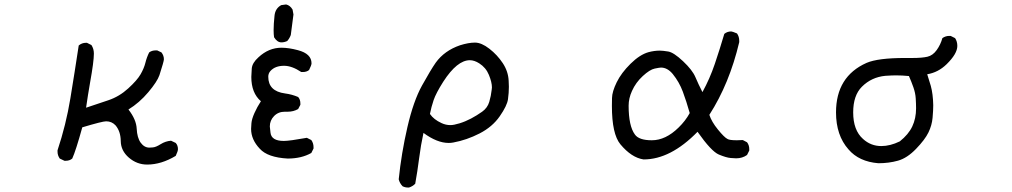

<svg xmlns="http://www.w3.org/2000/svg" viewBox="-20 -711 4540 861"><path d="M640 27Q594 27 558 -4Q522 -35 521.5 -78.5Q521 -122 498 -149Q481 -167 456 -167Q439 -167 349 -140Q320 -35 304 0Q292 10 275 10H269L248 0Q238 -14 238 -31V-37Q276 -151 295.5 -269.5Q315 -388 333 -507Q347 -519 365 -519H370L390 -509Q401 -492 401 -471Q401 -435 384 -341Q374 -284 366 -228Q417 -245 466 -261.5Q515 -278 555 -314.5Q595 -351 610.5 -378Q626 -405 632 -429.5Q638 -454 649 -476Q661 -485 678 -485H685L704 -476Q715 -462 715 -445Q715 -436 695 -374Q685 -345 645 -297.5Q605 -250 556 -220Q591 -175 593 -134Q595 -93 611 -71Q627 -49 650 -49Q652 -49 665.5 -50Q679 -51 700.5 -64.5Q722 -78 747 -80L768 -70Q778 -59 778 -42Q778 -33 768 -12Q703 27 640 27Z M1270 0Q1180 -5 1145 -44Q1106 -85 1106 -133Q1106 -140 1107.5 -158.5Q1109 -177 1121 -204Q1133 -231 1150 -257Q1107 -294 1107 -366Q1107 -378 1109 -403.5Q1111 -429 1139 -454Q1185 -497 1242 -497Q1275 -497 1316 -486Q1377 -470 1377 -427Q1377 -419 1366 -397Q1355 -388 1338 -388H1331Q1289 -416 1254 -416Q1214 -416 1193 -393Q1183 -382 1183 -367Q1183 -302 1258 -292Q1289 -288 1317 -276Q1327 -265 1327 -247V-241L1317 -222Q1296 -210 1270 -210H1257Q1228 -210 1209 -190.5Q1190 -171 1190 -144Q1190 -138 1193 -116Q1197 -79 1253 -79Q1278 -79 1356 -93L1376 -83Q1386 -69 1386 -51V-45L1376 -25Q1332 0 1270 0ZM1242 -521Q1223 -521 1209 -544Q1207 -557 1207 -576Q1207 -603 1211 -640Q1214 -673 1241 -688L1263 -691Q1281 -687 1292 -668L1296 -646L1284 -554Q1278 -538 1268 -527Q1255 -521 1242 -521Z M1814 130H1810Q1796 130 1785 124Q1772 110 1768 93Q1780 -24 1807 -141Q1834 -258 1872.5 -327.5Q1911 -397 1934 -430Q1973 -484 2043 -508Q2081 -520 2110 -520Q2139 -520 2174.5 -492.5Q2210 -465 2234.5 -428Q2259 -391 2261 -349L2262 -322Q2262 -295 2258 -266Q2254 -237 2221 -189.5Q2188 -142 2130.5 -112.5Q2073 -83 2013 -72Q2003 -70 1992 -70Q1940 -70 1879 -115Q1867 -60 1859.5 -1Q1852 58 1842 113Q1830 125 1814 130ZM2000 -150Q2015 -150 2041 -158Q2067 -166 2092.5 -179.5Q2118 -193 2142 -210Q2166 -227 2174 -254Q2182 -281 2185 -309L2186 -319Q2186 -342 2172.5 -375Q2159 -408 2129 -427Q2107 -441 2087 -441Q2030 -441 1968 -345Q1935 -293 1924.5 -262Q1914 -231 1908 -200Q1925 -175 1960 -159Q1979 -150 2000 -150Z M2866 4Q2812 -4 2762 -64Q2724 -110 2724 -236Q2724 -243 2724.5 -271.5Q2725 -300 2745.5 -342Q2766 -384 2807.5 -425Q2849 -466 2888 -477Q2914 -484 2939 -484Q2952 -484 2976.5 -480Q3001 -476 3043 -436.5Q3085 -397 3098.5 -365Q3112 -333 3130 -298Q3163 -358 3185.5 -424.5Q3208 -491 3228 -559Q3241 -570 3259 -570Q3264 -570 3285 -561Q3295 -547 3295 -528V-522Q3251 -336 3161 -196Q3171 -165 3199.5 -130Q3228 -95 3242 -88Q3251 -82 3284 -82L3311 -83L3330 -73Q3340 -60 3340 -42V-36L3330 -16Q3309 -1 3281 -1Q3276 -1 3256.5 -2.5Q3237 -4 3203.5 -18Q3170 -32 3108 -120Q2987 4 2866 4ZM2903 -82Q2965 -82 3023 -139Q3054 -169 3073 -204Q3058 -257 3042 -300Q3026 -343 2997 -379Q2973 -408 2944 -408Q2938 -408 2916 -403.5Q2894 -399 2862.5 -370Q2831 -341 2814 -303Q2799 -270 2799 -237Q2799 -146 2827 -108Q2845 -82 2903 -82Z M3919 21Q3832 14 3785 -41Q3729 -104 3729 -207Q3729 -368 3866 -429Q3917 -451 4039 -451H4073Q4114 -451 4138.5 -456.5Q4163 -462 4180.5 -486.5Q4198 -511 4206 -540Q4220 -550 4237 -550H4243L4263 -540Q4273 -525 4273 -505Q4273 -470 4225 -423Q4187 -386 4138 -378Q4147 -351 4154 -326Q4164 -290 4165 -239Q4165 -216 4162 -182.5Q4159 -149 4143.5 -117Q4128 -85 4088 -43.5Q4048 -2 4007 9.5Q3966 21 3919 21ZM3932 -56Q3972 -56 4015 -77Q4054 -108 4071 -144Q4088 -180 4088 -225Q4088 -245 4086.5 -269.5Q4085 -294 4076 -319.5Q4067 -345 4056 -370Q4026 -373 3998 -373Q3981 -373 3950 -371Q3888 -365 3845 -322Q3806 -283 3806 -207Q3806 -127 3850 -88Q3885 -56 3932 -56Z"/></svg>

Font: Xiaolai Mono SC
Style: Regular
Weight: 400
Monospace: yes
Designer: LXGW / Nozomi Seto
Version: Version 3.113;September 30, 2024